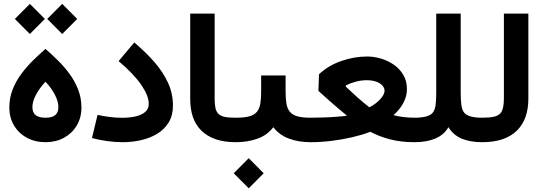

<svg xmlns="http://www.w3.org/2000/svg" viewBox="-20 -745 2850 1006"><path d="M218.3 -128.2Q184 -128.2 166.9 -141.7Q149.8 -155.3 149.8 -184Q149.8 -212.3 168 -247.4Q186.3 -282.6 218.3 -316.8Q250.4 -282.6 268.1 -247.6Q285.9 -212.6 285.9 -184Q285.9 -154.9 269 -141.5Q252.2 -128.2 218.3 -128.2ZM218.3 0Q273.2 0 315.7 -23.4Q358.3 -46.9 382.5 -87.8Q406.7 -128.8 406.7 -181.4Q406.7 -231.4 389.6 -275.3Q372.6 -319.2 344.8 -357.2Q317.1 -395.1 283.9 -427.9Q250.6 -460.6 218.3 -488.9Q185.9 -460.6 152.6 -427.9Q119.4 -395.3 91.2 -357.2Q63.1 -319.2 46 -275.5Q28.9 -231.8 28.9 -181.4Q28.9 -128.8 53.4 -87.6Q77.9 -46.5 120.8 -23.3Q163.7 0 218.3 0ZM227.4 -645.8 306 -566.9 384.5 -645.8 306 -724.7ZM57.9 -645.8 136.5 -566.9 215 -645.8 136.5 -724.7Z M886.2 -192.1Q886.2 -254.5 860.5 -311Q834.7 -367.4 789.1 -419.7Q743.4 -472 683.6 -522.5L601.4 -424.9Q680.4 -358.4 720 -300.5Q759.5 -242.7 759.5 -201.3Q759.5 -174.2 740.5 -158.1Q721.6 -142.1 689.7 -134.9Q657.8 -127.8 619.8 -127.8Q584.1 -127.8 549.6 -132.7Q515 -137.6 491.1 -143.1L461.9 -21.7Q497.9 -12.1 539.6 -6Q581.2 0 623.4 0Q672 0 718.8 -10.6Q765.6 -21.1 803.4 -43.9Q841.2 -66.7 863.7 -103.4Q886.2 -140.1 886.2 -192.1Z M976.6 -673.6V-226Q976.6 -118.9 1034.3 -61.4Q1065.2 -31 1109.9 -15.5Q1154.5 0 1214.6 0H1215.1V-128.2H1214.6Q1176.4 -128.2 1155.2 -133Q1133.9 -137.8 1122.3 -150.8Q1112.5 -162.1 1108.6 -180.2Q1104.7 -198.4 1104.7 -226V-673.6Z M1215.3 -128.2Q1188.8 -128.2 1169.9 -109.5Q1151 -90.8 1151 -64.3Q1151 -37.8 1169.9 -18.9Q1188.8 0 1215.3 0Q1278.6 0 1329.7 -18.6Q1380.7 -37.1 1412.1 -78.6Q1443.5 -37.7 1493.5 -18.9Q1543.6 0 1607.4 0H1608.4V-128.2H1607.4Q1563.7 -128.2 1537.9 -135.6Q1512.1 -142.9 1498 -160.3Q1485 -176.3 1480.7 -202.6Q1476.4 -228.9 1476.4 -267.8V-349.5H1348.3V-267.8Q1348.3 -229.1 1344.1 -202.8Q1339.8 -176.4 1326.9 -160.3Q1313.1 -142.6 1286.4 -135.4Q1259.8 -128.2 1215.3 -128.2ZM1204.6 162.8 1283.2 241.7 1361.7 162.8 1283.2 83.9Z M1651.5 -356.1 1648.3 -268.9Q1671.8 -247.3 1699 -223.1Q1726.3 -199 1752.4 -176.9Q1778.4 -154.8 1798 -138.8Q1779.2 -136 1745.3 -133.4Q1711.4 -130.7 1674.3 -129.5Q1637.2 -128.2 1608.4 -128.2Q1581.9 -128.2 1563 -109.5Q1544.1 -90.8 1544.1 -64.3Q1544.1 -37.8 1563 -18.9Q1581.9 0 1608.4 0Q1660.5 0 1716.4 -6.8Q1772.3 -13.5 1825.2 -25.9Q1878.1 -38.3 1920.8 -54.4Q1965.1 -30.4 2022.4 -15.2Q2079.7 0 2151.7 0H2152.2V-128.2H2151.7Q2122.7 -128.2 2093.1 -131.8Q2063.5 -135.4 2041.5 -141.7Q2059.3 -156.7 2075.5 -177.8Q2091.7 -198.9 2101.9 -224.6Q2112.1 -250.4 2112.1 -278.7Q2112.1 -320.6 2093.3 -352.4Q2074.6 -384.3 2044 -405.6Q2013.4 -427 1976.7 -437.9Q1939.9 -448.9 1903.8 -448.9Q1835.9 -448.9 1768.9 -425.7Q1701.8 -402.6 1651.5 -356.1ZM1792 -296.9Q1814.7 -309.2 1843.7 -317Q1872.7 -324.7 1901 -324.7Q1931.2 -324.7 1952.1 -316.8Q1973.1 -308.8 1984 -296.3Q1994.9 -283.8 1994.9 -269.8Q1994.9 -250.2 1972.4 -225.3Q1949.8 -200.4 1915.3 -182.7Q1883.7 -207.2 1851.7 -235.8Q1819.8 -264.5 1791.7 -291Z M2152.3 -128.2Q2125.9 -128.2 2106.9 -109.5Q2088 -90.8 2088 -64.3Q2088 -37.8 2106.9 -18.9Q2125.9 0 2152.3 0Q2214.5 0 2260.1 -18.8Q2305.7 -37.6 2329.6 -78.6Q2355.1 -37.2 2399.2 -18.6Q2443.2 0 2506.3 0H2506.8V-128.2H2506.3Q2432.9 -128.2 2412 -154.8Q2400.1 -170.4 2397 -197.1Q2393.9 -223.8 2393.9 -264.9V-673.6H2265.7V-264.4Q2265.7 -223.3 2262.6 -196.6Q2259.4 -169.9 2247.1 -154.4Q2226.2 -128.2 2152.3 -128.2Z M2748.4 -228.5V-673.6H2620.2V-228.5Q2620.2 -172.1 2602.1 -151.6Q2590.3 -138.5 2567.6 -133.4Q2544.9 -128.2 2506.8 -128.2Q2480.5 -128.2 2461.5 -109.4Q2442.5 -90.7 2442.5 -64.3Q2442.5 -38 2461.5 -19Q2480.5 0 2506.8 0Q2628.1 0 2690.2 -62.5Q2748.4 -121.1 2748.4 -228.5Z"/></svg>

Font: Estedad-VF-FD Black
Style: Regular
Weight: 900
Designer: Amin Abedi
Version: Version 4.000